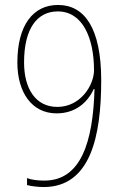

<svg xmlns="http://www.w3.org/2000/svg" viewBox="-20 -744 493 774"><path d="M156 10C345 10 388 -195 388 -420C388 -632 320 -724 214 -724C113 -724 50 -642 50 -492C50 -372 108 -287 208 -287C281 -287 331 -327 358 -385H361C355 -171 306 -16 159 -16C132 -16 107 -19 89 -26V2C105 7 137 10 156 10ZM211 -313C124 -313 77 -386 77 -492C77 -631 131 -698 213 -698C314 -698 359 -589 359 -461C359 -401 305 -313 211 -313Z"/></svg>

Font: Noto Sans Gurmukhi Condensed Thin
Style: Regular
Weight: 100
Width: 3
Designer: Jelle Bosma - Monotype Design Team
Foundry: Monotype Imaging Inc.
Version: Version 2.004